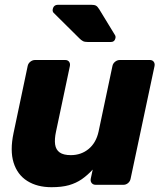

<svg xmlns="http://www.w3.org/2000/svg" viewBox="-20 -770 680 800"><path d="M194.5 10Q134.8 10 93.5 -16.1Q52.3 -42.1 36.6 -92.5Q21 -142.9 36.5 -215.9L95.3 -494.9Q97.3 -505.5 106.3 -512.8Q115.4 -520 126 -520H251.7Q262.4 -520 267.8 -512.8Q273.2 -505.5 271.2 -494.9L213.5 -222.1Q206.5 -189.9 209.7 -167.9Q212.9 -146 228.7 -134.8Q244.5 -123.6 275.1 -123.6Q318.2 -123.6 349.4 -149.4Q380.6 -175.2 390.8 -222.1L448.5 -494.9Q450.5 -505.5 459.6 -512.8Q468.6 -520 479.3 -520H604.4Q615 -520 620.4 -512.8Q625.9 -505.5 623.9 -494.9L524.1 -25.1Q522.1 -14.5 513.6 -7.2Q505 0 494.4 0H378.6Q368 0 362.1 -7.2Q356.1 -14.5 358.1 -25.1L366.3 -63.4Q344.5 -39.8 320.8 -23.3Q297 -6.9 267.2 1.6Q237.4 10 194.5 10ZM346.2 -595Q332.5 -595 325.6 -598.7Q318.6 -602.4 311.6 -609.4L202.8 -717.2Q198.3 -723 199.6 -730.7Q203 -750 221.9 -750H360.5Q373 -750 379.6 -746.6Q386.2 -743.2 393.5 -731.4L458.5 -624.8Q462.9 -618.6 460.9 -610.6Q457.5 -595 441.9 -595Z"/></svg>

Font: Rubik Light
Style: Italic
Weight: 300
Italic angle: -12°
Designer: Hubert and Fischer
Foundry: Hubert and Fischer
Version: Version 2.300;gftools[0.9.30]